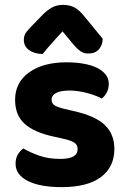

<svg xmlns="http://www.w3.org/2000/svg" viewBox="-20 -753 523 789"><path d="M450 -141Q450 -67 395 -25.5Q340 16 233 16Q191 16 156.5 10Q122 4 97 -8Q72 -20 58 -38Q44 -56 44 -80Q44 -102 53 -117.5Q62 -133 76 -143Q105 -126 142 -113Q179 -100 228 -100Q299 -100 299 -140Q299 -157 286.5 -166Q274 -175 244 -182L204 -191Q122 -208 82 -243.5Q42 -279 42 -343Q42 -414 99.5 -455.5Q157 -497 254 -497Q290 -497 322 -491.5Q354 -486 377 -475Q400 -464 413.5 -447.5Q427 -431 427 -409Q427 -389 419 -373.5Q411 -358 398 -348Q390 -353 374.5 -359Q359 -365 341 -370Q323 -375 303 -378Q283 -381 266 -381Q231 -381 211.5 -371.5Q192 -362 192 -343Q192 -329 203 -321Q214 -313 243 -306L281 -297Q372 -277 411 -239Q450 -201 450 -141ZM237 -624Q224 -610 213.5 -598.5Q203 -587 193.5 -576Q184 -565 174.5 -554.5Q165 -544 155 -531Q120 -532 99 -547.5Q78 -563 78 -589Q78 -608 88 -621Q98 -634 118 -654L157 -694Q174 -711 193.5 -722Q213 -733 239 -733Q263 -733 283 -724Q303 -715 328 -684L402 -594Q402 -569 387 -551Q372 -533 342 -533Q324 -533 310 -543Q296 -553 282 -570Z"/></svg>

Font: Baloo Thambi 2
Style: Bold
Weight: 700
Designer: Aadarsh Rajan and Ek Type
Foundry: Ek Type
Version: Version 1.640;hotconv 1.0.111;makeotfexe 2.5.65597; ttfautoh